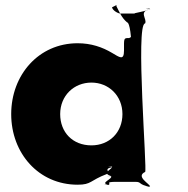

<svg xmlns="http://www.w3.org/2000/svg" viewBox="-20 -694 723 737"><path d="M23 -256C23 -106 128 15 278 15C332 15 324 -1 390 -26C408 -34 372 -45 413 -53C422 -53 372 -55 410 -55C416 -47 367 -30 405 -19C414 -19 368 -18 406 -18C415 -8 362 9 394 14C403 14 358 16 396 16C410 11 379 4 427 4H499C526 4 508 14 555 23C564 23 518 22 556 22C556 12 499 -16 537 -34C546 -34 499 -604 537 -604C546 -622 510 -649 556 -659C565 -659 517 -661 555 -661C554 -652 479 -642 499 -642H442C433 -642 412 -654 410 -666C430 -675 427 -677 427 -670C436 -653 446 -626 468 -608C489 -608 490 -373 490 -477C490 -569 493 -556 476 -548C454 -548 456 -548 456 -500C456 -460 439 -474 410 -491C373 -513 330 -528 278 -528C128 -528 23 -406 23 -256ZM211 -256C211 -327 264 -377 331 -377C397 -377 450 -327 450 -256C450 -186 400 -136 331 -136C259 -136 211 -186 211 -256Z"/></svg>

Font: Hussar Przerywany
Style: Regular
Weight: 400
Foundry: Cannot Into Space Fonts
Version: Version 0.982